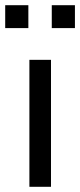

<svg xmlns="http://www.w3.org/2000/svg" viewBox="-29 -718 308 738"><path d="M84 0V-488H167V0ZM170 -610V-698H259V-610ZM-9 -610V-698H80V-610Z"/></svg>

Font: Nunito Sans 11pt
Style: Regular
Weight: 400
Version: Version 3.101;gftools[0.9.27]